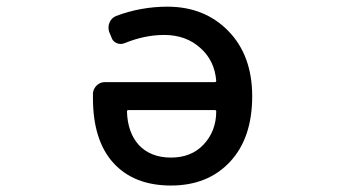

<svg xmlns="http://www.w3.org/2000/svg" viewBox="-20 -576 1040 584"><path d="M632.8 -326.2Q637.7 -326.2 637.7 -330.1Q632.8 -391.6 589.8 -429.7Q545.9 -469.7 479.5 -469.7Q420.9 -469.7 360.4 -445.3Q347.7 -439.5 335 -444.8Q322.3 -450.2 318.4 -463.9L311.5 -480.5Q307.6 -495.1 313.5 -508.3Q319.3 -521.5 333 -527.3Q408.2 -555.7 489.3 -555.7Q602.5 -555.7 674.8 -481.4Q747.1 -407.2 747.1 -283.2Q747.1 -156.2 679.7 -84Q612.3 -11.7 500 -11.7Q387.7 -11.7 325.2 -80.1Q262.7 -148.4 262.7 -278.3Q262.7 -284.2 262.7 -292Q263.7 -305.7 273.9 -315.9Q284.2 -326.2 298.8 -326.2ZM637.7 -237.3Q637.7 -241.2 632.8 -241.2H371.1Q366.2 -241.2 366.2 -237.3Q366.2 -237.3 366.2 -236.3Q368.2 -172.9 402.3 -134.8Q438.5 -96.7 500 -96.7Q561.5 -96.7 598.6 -135.7Q637.7 -176.8 637.7 -237.3Z"/></svg>

Font: Gen Jyuu Gothic L Monospace Medium
Style: Regular
Weight: 500
Designer: [Source Han Sans]
Ryoko NISHIZUKA  (kana & ideographs); Paul D. Hunt (Latin, Greek & Cyrillic); Wenlong ZHANG  (bopomofo
Version: Version 1.002.20150607